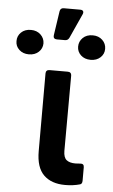

<svg xmlns="http://www.w3.org/2000/svg" viewBox="-141 -891 551 937"><g transform="rotate(5 134.0 -422.5)"><path d="M71.7 -147V-527.7Q71.7 -536.2 76.3 -540.8Q81 -545.5 89.5 -545.5H179.7Q188.2 -545.5 192.8 -540.8Q197.4 -536.2 197.4 -527.7L196.4 -158.7Q196.7 -126.8 211.6 -114.7Q226.6 -102.6 255.3 -102.6Q264.6 -102.6 278.8 -104Q288 -105.1 292.8 -100.9Q297.6 -96.6 297.6 -87.7V-22Q297.6 -6.4 287.3 -3.2Q253.9 6.4 214.1 6.4Q146.7 6.4 109.2 -30.4Q71.7 -67.1 71.7 -147ZM152.3 -697.8H112.2Q103.3 -697.8 98.9 -702.8Q94.5 -707.7 95.9 -717L113.6 -835.9Q116.5 -852.3 132.8 -852.3H214.1Q221.6 -852.3 225.5 -849.1Q229.4 -845.9 229.4 -840.2Q229.4 -836.3 227.3 -831.3L172.9 -711.3Q166.5 -697.8 152.3 -697.8ZM-17.4 -733Q11.7 -733 30.2 -715.4Q48.7 -697.8 49 -672.6Q48.7 -647.7 30.2 -630.5Q11.7 -613.3 -17.4 -613.3Q-46.5 -613.3 -65 -630.5Q-83.5 -647.7 -83.1 -672.6Q-83.5 -697.8 -65.3 -715.4Q-47.2 -733 -17.4 -733ZM285.2 -733Q314.3 -733 332.7 -715.4Q351.2 -697.8 351.2 -671.9Q351.2 -647 332.7 -630Q314.3 -612.9 285.2 -612.9Q255.3 -612.9 237 -630.1Q218.8 -647.4 218.8 -671.9Q218.8 -697.4 237 -715.2Q255.3 -733 285.2 -733Z"/></g></svg>

Font: DeltaSans SemiBold
Style: Regular
Weight: 600
Designer: Rasmus Andersson
Foundry: rsms
Version: Version 3.012